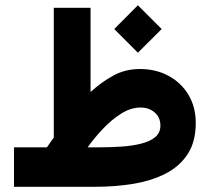

<svg xmlns="http://www.w3.org/2000/svg" viewBox="-20 -717 810 737"><path d="M509.3 -696.8 600.6 -605.5 509.3 -514.6 418.5 -605.5ZM160.2 -151.4Q166.5 -161.1 173.1 -170.4Q179.7 -179.7 186.5 -189V-687H327.6V-363.8Q371.1 -403.3 416 -427.5Q460.9 -451.7 516.1 -452.1Q579.1 -452.1 627.7 -425.5Q676.3 -398.9 703.9 -352.3Q731.4 -305.7 731.4 -245.1Q731.4 -173.3 700.7 -126Q669.9 -78.6 616.5 -51Q563 -23.4 493.4 -11.7Q423.8 0 346.2 0H33.7V-151.4ZM519.5 -304.2Q481.9 -304.2 444.6 -280.5Q407.2 -256.8 374.3 -221.7Q341.3 -186.5 316.4 -151.4H354Q399.4 -151.4 442.6 -154.1Q485.8 -156.7 520.5 -165.3Q555.2 -173.8 575.4 -190.4Q595.7 -207 595.7 -234.9Q595.7 -266.6 573.7 -285.4Q551.8 -304.2 519.5 -304.2Z"/></svg>

Font: Vazirmatn FD NL Black
Style: Regular
Weight: 900
Designer: Saber Rastikerdar
Foundry: Saber Rastikerdar
Version: Version 33.003